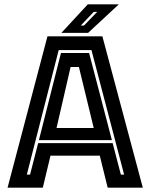

<svg xmlns="http://www.w3.org/2000/svg" viewBox="-20 -868 696 888"><path d="M15 0 199.5 -700H453.5L640.5 0H478L441.5 -148H213.5L178 0ZM104 -60.5H119L156.5 -206H501L539 -60.5H554L403 -636.5H251.5ZM160 -220 262 -623H392L497.5 -220ZM241.5 -276H413.5L345 -558H306.5ZM264 -716 386 -848H529.5L387.5 -716ZM353.5 -750H368.5L429.5 -813H413.5Z"/></svg>

Font: Tourney Thin
Style: Regular
Weight: 100
Designer: Tyler Finck
Foundry: Etcetera Type Co
Version: Version 1.015